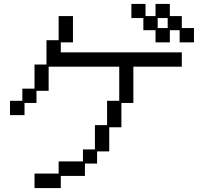

<svg xmlns="http://www.w3.org/2000/svg" viewBox="-20 -869 1040 979"><path d="M711 -777H650V-849H722V-787H773V-849H846V-787H907V-726H969V-653H896V-715H846V-653H773V-715H711ZM279 16V-46H403V-107H464V-231H526V-355H588V-529H228V-406H166V-344H105V-282H31V-355H94V-417H156V-540H217V-664H279V-787H352V-653H290V-602H907V-529H660V-344H599V-220H537V-97H475V-35H413V28H290V90H156V16ZM835 -726V-777H784V-726Z"/></svg>

Font: DotGothic16
Style: Regular
Weight: 400
Designer: Fontworks Inc.
Foundry: Fontworks Inc.
Version: Version 1.100